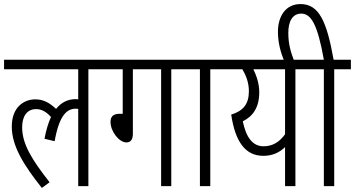

<svg xmlns="http://www.w3.org/2000/svg" viewBox="-20 -916 1747 945"><path d="M0 -575H365V-427C361 -427 357 -428 353 -428C315 -428 282 -413 256 -380C225 -409 195 -427 154 -427C97 -427 38 -388 38 -293C38 -198 96 -104 186 9L224 -19C139 -128 89 -205 89 -290C89 -341 111 -379 158 -379C186 -379 210 -364 231 -340C218 -312 207 -276 199 -233L249 -221C272 -353 312 -381 353 -381C357 -381 361 -381 365 -380V0H415V-575H498V-622H0Z M634 -575H773V0H823V-575H906V-622H486V-575H584V-356H569C535 -356 524 -340 524 -316C524 -268 567 -215 602 -215C623 -215 634 -229 634 -258Z M1015 -575H1097V-622H894V-575H964V0H1015Z M1516 -622H1085V-575H1173C1190 -546 1205 -511 1205 -467C1205 -404 1177 -370 1118 -352C1138 -216 1189 -149 1276 -149C1325 -149 1358 -168 1383 -192V0H1434V-575H1516ZM1175 -319C1224 -343 1256 -386 1256 -462C1256 -503 1243 -543 1227 -575H1383V-255C1356 -218 1323 -196 1277 -196C1223 -196 1191 -241 1175 -319Z M1379 -615H1428C1411 -660 1399 -699 1399 -754C1399 -810 1419 -849 1463 -849C1513 -849 1544 -790 1574 -622H1504V-575H1574V0H1625V-575H1707V-622H1622C1588 -812 1550 -896 1459 -896C1387 -896 1348 -837 1348 -760C1348 -706 1361 -659 1379 -615Z"/></svg>

Font: Noto Sans Devanagari UI ExtraCondensed Light
Style: Regular
Weight: 300
Width: 2
Designer: Jelle Bosma - Monotype Design Team
Foundry: Monotype Imaging Inc.
Version: Version 2.004